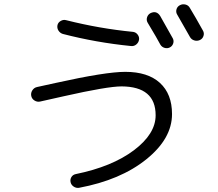

<svg xmlns="http://www.w3.org/2000/svg" viewBox="-20 -857 1040 915"><path d="M696.3 -793.9Q725.6 -808.6 743.2 -781.2Q798.8 -683.6 803.7 -673.8Q809.6 -662.1 805.2 -649.4Q800.8 -636.7 789.1 -630.9Q777.3 -625 764.2 -628.9Q751 -632.8 744.1 -644.5Q730.5 -670.9 683.6 -749Q676.8 -760.7 680.7 -773.9Q684.6 -787.1 696.3 -793.9ZM884.8 -819.3Q912.1 -774.4 947.3 -710.9Q954.1 -699.2 949.7 -685.5Q945.3 -671.9 932.1 -666Q918.9 -660.2 905.3 -664.6Q891.6 -668.9 884.8 -681.6Q862.3 -721.7 825.2 -786.1Q817.4 -797.9 820.8 -811.5Q824.2 -825.2 836.9 -832Q849.6 -838.9 863.8 -835.4Q877.9 -832 884.8 -819.3ZM295.9 -760.7Q454.1 -720.7 614.3 -705.1Q627.9 -703.1 636.2 -691.9Q644.5 -680.7 642.6 -668Q640.6 -654.3 629.4 -645Q618.2 -635.7 603.5 -637.7Q437.5 -654.3 279.3 -695.3Q266.6 -699.2 258.8 -710.9Q251 -722.7 253.9 -737.3Q256.8 -750 269.5 -757.3Q282.2 -764.6 295.9 -760.7ZM170.9 -373Q157.2 -370.1 144.5 -377.9Q131.8 -385.7 128.9 -399.9Q126 -414.1 134.3 -426.8Q142.6 -439.5 157.2 -442.4L246.1 -461.9Q483.4 -514.6 577.1 -514.6Q684.6 -514.6 742.2 -461.9Q799.8 -409.2 799.8 -313.5Q799.8 -196.3 677.2 -97.7Q554.7 1 356.4 38.1Q342.8 40 331.1 32.2Q319.3 24.4 316.4 11.2Q313.5 -2 320.3 -13.2Q327.1 -24.4 340.8 -27.3Q513.7 -62.5 617.7 -140.6Q721.7 -218.8 721.7 -307.6Q721.7 -444.3 559.6 -445.3Q492.2 -445.3 284.2 -398.4Q266.6 -394.5 170.9 -373Z"/></svg>

Font: Rounded Mgen+ 2m regular
Style: Regular
Weight: 400
Designer: [Source Han Sans]
Ryoko NISHIZUKA  (kana & ideographs); Paul D. Hunt (Latin, Greek & Cyrillic); Wenlong ZHANG  (bopomofo
Version: Version 1.059.20150602